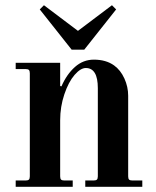

<svg xmlns="http://www.w3.org/2000/svg" viewBox="-20 -714 596 734"><path d="M40 0H258V-24H226C220 -24 215.8 -25.2 213.5 -27.5C211.2 -29.8 210 -34 210 -40V-254C210 -288.7 215.3 -321.8 226 -353.5C236.7 -385.2 249.7 -409.8 265 -427.5C280.3 -445.2 294.7 -454 308 -454C338.7 -454 354 -428.3 354 -377V-40C354 -34 352.8 -29.8 350.5 -27.5C348.2 -25.2 344 -24 338 -24H306V0H524V-24H486C480 -24 475.8 -25.2 473.5 -27.5C471.2 -29.8 470 -34 470 -40V-348C470 -370.7 465.2 -392.7 455.5 -414C445.8 -435.3 432.7 -452 416 -464C395.3 -478.7 369.7 -486 339 -486C311.7 -486 287.5 -476.7 266.5 -458C245.5 -439.3 228.3 -414.7 215 -384L210 -385V-474H40V-450H78C84 -450 88.2 -448.8 90.5 -446.5C92.8 -444.2 94 -440 94 -434V-40C94 -34 92.8 -29.8 90.5 -27.5C88.2 -25.2 84 -24 78 -24H40ZM132 -678 254 -524H302L424 -678L408 -694L278 -596L148 -694Z"/></svg>

Font: Km Standard TT
Style: Bold
Weight: 700
Designer: Alexey Kryukov <alexios@thessalonica.org.ru>
Version: Version 2.0.2